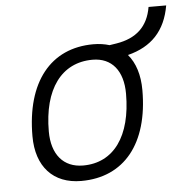

<svg xmlns="http://www.w3.org/2000/svg" viewBox="-49 -704 741 763"><g transform="rotate(-5 321.0 -323.0)"><path d="M245.1 9.8C416.5 9.8 518.1 -115.7 518.1 -328.6C518.1 -389.6 502.4 -438.5 473.1 -472.7C568.4 -496.6 624.5 -555.7 641.6 -655.8H571.3C558.1 -578.1 511.7 -535.6 432.1 -522.5L403.8 -518.1C384.8 -523.9 363.3 -527.3 339.8 -527.3C168.5 -527.3 66.9 -399.9 66.9 -184.1C66.9 -62.5 133.3 9.8 245.1 9.8ZM257.8 -50.8C179.2 -50.8 133.3 -105.5 133.3 -197.3C133.3 -366.2 207 -466.3 331.1 -466.3C407.7 -466.3 452.1 -412.1 452.1 -320.3C452.1 -150.9 379.9 -50.8 257.8 -50.8Z"/></g></svg>

Font: Cascadia Mono NF Light
Style: Italic
Weight: 300
Italic angle: -10°
Monospace: yes
Designer: Aaron Bell
Foundry: Saja Typeworks
Version: Version 2404.023